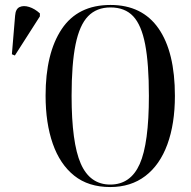

<svg xmlns="http://www.w3.org/2000/svg" viewBox="-20 -745 770 775"><path d="M425 10Q337 10 279.5 -36Q222 -82 193 -165Q164 -248 164 -359Q164 -530 229 -627.5Q294 -725 426 -725Q554 -725 620 -630Q686 -535 686 -358Q686 -245 655.5 -162Q625 -79 566.5 -34.5Q508 10 425 10ZM425 0Q507 0 544 -83Q581 -166 581 -358Q581 -487 566 -565.5Q551 -644 517.5 -679.5Q484 -715 426 -715Q370 -715 335.5 -679.5Q301 -644 285 -565.5Q269 -487 269 -358Q269 -169 306 -84.5Q343 0 425 0ZM40 -521 28 -526 41 -682Q43 -709 59 -716.5Q75 -724 97.5 -717Q120 -710 141 -691V-679Z"/></svg>

Font: Noto Serif Display ExtraCondensed Medium
Style: Regular
Weight: 500
Width: 2
Designer: Monotype Design Team
Foundry: Monotype Imaging Inc.
Version: Version 2.009